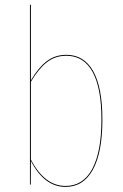

<svg xmlns="http://www.w3.org/2000/svg" viewBox="-20 -750 500 780"><path d="M249.5 -527.3Q321.3 -527.3 358.6 -460.9Q396 -394.5 396 -264.2Q396 -131.8 357.7 -61.3Q319.3 9.3 246.1 9.3Q160.2 9.3 105.5 -96.2L105 0H101.6V-730.5H105.5V-423.3Q133.8 -472.7 168.2 -500Q202.6 -527.3 249.5 -527.3ZM246.1 5.4Q317.9 5.4 355 -64.2Q392.1 -133.8 392.1 -264.2Q392.1 -392.6 356 -458Q319.8 -523.4 249.5 -523.4Q203.6 -523.4 169.9 -496.6Q136.2 -469.7 105.5 -418V-101.6Q161.6 5.4 246.1 5.4Z"/></svg>

Font: Fira Sans Compressed Four
Style: Regular
Weight: 100
Width: 1
Designer: Carrois Corporate & Edenspiekermann AG
Foundry: Carrois Corporate GbR & Edenspiekermann AG
Version: Version 4.203;PS 004.203;hotconv 1.0.88;makeotf.lib2.5.64775